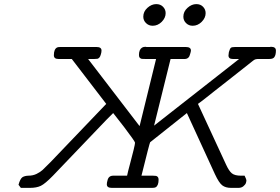

<svg xmlns="http://www.w3.org/2000/svg" viewBox="-20 -911 1358 931"><path d="M69.8 -15.1Q77.6 -43.9 88.9 -51.8Q100.1 -58.6 117.2 -59.1Q140.1 -59.1 158 -68.1Q175.8 -77.1 186.3 -86.7Q196.8 -96.2 225.1 -125L495.1 -407.2L328.1 -625H263.2Q241.2 -625 241.2 -643.1Q241.2 -673.8 257.8 -681.2Q262.7 -683.1 272.9 -683.1H448.2Q472.2 -683.1 472.2 -666Q472.2 -657.2 469.2 -647.9Q466.3 -636.7 461.7 -631.8Q457 -627 452.6 -626Q448.2 -625 438 -625H407.2L655.8 -300.8H657.2L736.8 -625H684.1Q672.9 -625 668 -625.5Q663.1 -626 658.4 -630.4Q653.8 -634.8 653.8 -644Q653.8 -670.9 668.9 -680.2Q675.8 -684.1 685.1 -684.1Q686 -684.1 688 -683.6Q689.9 -683.1 690.9 -683.1H880.9Q905.8 -683.1 905.8 -666Q905.8 -661.1 901.9 -648.9Q897 -626 877 -625H807.1L727.1 -301.8L1138.2 -624V-625H1108.9Q1087.9 -625 1087.9 -642.1Q1087.9 -647.9 1089.8 -658.2Q1094.7 -675.3 1099.4 -679.2Q1104 -683.1 1120.1 -683.1H1290L1292 -684.1H1293.9Q1317.9 -684.1 1317.9 -666Q1317.9 -644 1310.1 -633.8Q1304.2 -625 1286.1 -625H1238.8Q1232.9 -625 1229.5 -625Q1226.1 -625 1221.9 -624Q1217.8 -623 1216.3 -622.6Q1214.8 -622.1 1210.4 -619.1Q1206.1 -616.2 1203.6 -614Q1201.2 -611.8 1194.1 -606.4Q1187 -601.1 1181.2 -596.2Q1129.4 -555.2 1085.2 -520.5Q1041 -485.8 1019.5 -469Q998 -452.1 981 -438.5Q963.9 -424.8 955.3 -418.5Q946.8 -412.1 939.9 -407.2L1076.2 -112.8Q1090.3 -82 1104.2 -70.6Q1118.2 -59.1 1148.9 -59.1H1166Q1174.8 -41 1174.8 -37.1Q1174.8 -31.2 1172.4 -23.7Q1169.9 -16.1 1160.4 -8.1Q1150.9 0 1136.2 0H1100.1Q1074.2 0 1058.1 -12Q1042 -23.9 1022 -66.9Q888.2 -357.9 886.2 -362.8Q712.4 -225.6 708 -221.2Q705.1 -217.3 666 -59.1H722.2Q731.9 -59.1 736.6 -58.1Q741.2 -57.1 745.1 -53Q749 -48.8 749 -40Q749 -11.2 734.9 -2.9Q730 0 717.8 0H522Q498 0 498 -17.1Q498 -25.9 501 -35.2Q505.9 -59.1 528.8 -59.1H596.2Q600.1 -78.1 610.6 -116.9Q621.1 -155.8 627.9 -184.3Q634.8 -212.9 634.8 -219Q634.8 -225.1 581.1 -295.9Q550.3 -335 528.8 -362.8L496.1 -330.1L236.8 -59.1Q198.7 -20 178 -10Q157.2 0 125 0H81.1ZM674.8 -830.1Q674.8 -855 694.8 -873Q714.8 -891.1 737.8 -891.1Q757.8 -891.1 770.5 -878.2Q783.2 -865.2 783.2 -847.2Q783.2 -824.2 764.2 -805.2Q745.1 -786.1 720.2 -786.1Q701.2 -786.1 688 -799.1Q674.8 -812 674.8 -830.1ZM869.1 -830.1Q869.1 -855 889.2 -873Q909.2 -891.1 932.1 -891.1Q952.1 -891.1 964.6 -878.2Q977.1 -865.2 977.1 -847.2Q977.1 -824.2 958 -805.2Q939 -786.1 914.1 -786.1Q895 -786.1 882.1 -799.1Q869.1 -812 869.1 -830.1Z"/></svg>

Font: CMU Concrete
Style: Italic
Weight: 500
Italic angle: -14.04°
Version: Version 0.7.0